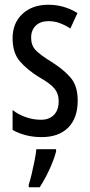

<svg xmlns="http://www.w3.org/2000/svg" viewBox="-20 -567 379 808"><path d="M307 -144Q307 -70 267 -30Q227 10 155 10Q118 10 87 1.5Q56 -7 33 -20V-104Q55 -86 87 -74.5Q119 -63 152 -63Q187 -63 207 -83.5Q227 -104 227 -141Q227 -173 208.5 -195Q190 -217 145 -242Q95 -273 64 -308.5Q33 -344 33 -406Q33 -470 74.5 -508.5Q116 -547 183 -547Q250 -547 306 -512L276 -447Q255 -461 232 -469.5Q209 -478 184 -478Q150 -478 130.5 -459Q111 -440 111 -408Q111 -376 130 -356Q149 -336 196 -307Q246 -276 276.5 -241Q307 -206 307 -144ZM216 71Q206 108 186.5 149.5Q167 191 147 221H101V210Q107 192 113.5 164.5Q120 137 125.5 109Q131 81 133 61H216Z"/></svg>

Font: Noto Sans Oriya ExtCond
Style: Regular
Weight: 400
Width: 2
Designer: Amélie Bonet and Sol Matas
Foundry: Google LLC
Version: Version 2.006; ttfautohint (v1.8.4.7-5d5b)